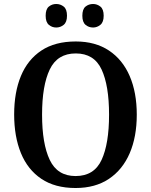

<svg xmlns="http://www.w3.org/2000/svg" viewBox="-20 -933 758 963"><path d="M359 10Q256 10 187.5 -36Q119 -82 85 -165Q51 -248 51 -359Q51 -470 85 -552Q119 -634 187.5 -679.5Q256 -725 360 -725Q458 -725 526.5 -679.5Q595 -634 630.5 -551.5Q666 -469 666 -358Q666 -247 630.5 -164.5Q595 -82 526.5 -36Q458 10 359 10ZM359 -50Q452 -50 489.5 -131Q527 -212 527 -358Q527 -504 489.5 -584.5Q452 -665 360 -665Q268 -665 229.5 -584.5Q191 -504 191 -358Q191 -212 229.5 -131Q268 -50 359 -50ZM447 -795Q425 -795 409 -808.5Q393 -822 393 -854Q393 -887 409 -900Q425 -913 447 -913Q467 -913 483.5 -900Q500 -887 500 -854Q500 -822 483.5 -808.5Q467 -795 447 -795ZM262 -795Q241 -795 225 -808.5Q209 -822 209 -854Q209 -887 225 -900Q241 -913 262 -913Q283 -913 299.5 -900Q316 -887 316 -854Q316 -822 299.5 -808.5Q283 -795 262 -795Z"/></svg>

Font: Noto Serif Tamil SemiCondensed SemiBold
Style: Regular
Weight: 600
Width: 4
Designer: Indian Type Foundry, Tom Grace, and the Monotype Design Team
Foundry: Monotype Imaging Inc.
Version: Version 2.004; ttfautohint (v1.8.4.7-5d5b)